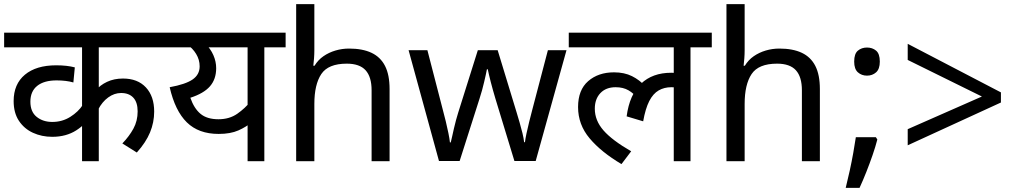

<svg xmlns="http://www.w3.org/2000/svg" viewBox="-20 -780 4913 929"><path d="M783 -551H458V-333L444 -343Q464 -368 498 -384Q532 -400 575 -400Q646 -400 686 -357Q726 -314 726 -240Q726 -188 706 -139.5Q686 -91 642 -42L572 -86Q605 -120 625.5 -157.5Q646 -195 646 -241Q646 -285 625 -307.5Q604 -330 566 -330Q533 -330 503.5 -308.5Q474 -287 455 -250L458 -287V0H377V-210L391 -183Q372 -164 348.5 -149Q325 -134 296 -126Q267 -118 233 -118Q182 -118 139.5 -137.5Q97 -157 71.5 -195.5Q46 -234 46 -291Q46 -373 100.5 -418.5Q155 -464 252 -464Q278 -464 300.5 -461.5Q323 -459 342 -454L335 -381Q318 -386 297.5 -388.5Q277 -391 254 -391Q193 -391 160 -364.5Q127 -338 127 -288Q127 -239 157.5 -214.5Q188 -190 233 -190Q281 -190 320 -214.5Q359 -239 381 -273L377 -224V-551H0V-622H783Z M1362 -622V-551H1259V0H1178V-216L1201 -191Q1172 -166 1133.5 -149Q1095 -132 1038 -132Q941 -132 884 -188Q827 -244 801 -358Q878 -372 912 -395.5Q946 -419 946 -459Q946 -491 929 -519Q912 -547 884 -566L927 -551H768V-622ZM943 -551 971 -572Q999 -544 1012.5 -513Q1026 -482 1026 -450Q1026 -397 996 -362.5Q966 -328 901 -307Q919 -255 950.5 -229Q982 -203 1037 -203Q1090 -203 1128 -229.5Q1166 -256 1193 -290L1178 -239V-551Z M1501 -537Q1501 -518 1499.5 -498Q1498 -478 1496 -462H1502Q1519 -490 1545 -508Q1571 -526 1603 -535.5Q1635 -545 1669 -545Q1734 -545 1777.5 -524.5Q1821 -504 1843 -461Q1865 -418 1865 -349V0H1778V-343Q1778 -408 1749 -440Q1720 -472 1658 -472Q1568 -472 1534.5 -421.5Q1501 -371 1501 -277V0H1413V-760H1501Z M2377 -303Q2371 -324 2365 -344.5Q2359 -365 2354.5 -383.5Q2350 -402 2346 -418Q2342 -434 2340 -445H2336Q2334 -434 2330.5 -418Q2327 -402 2322.5 -383Q2318 -364 2312.5 -343.5Q2307 -323 2300 -302L2204 -1H2104L1957 -537H2048L2122 -251Q2130 -222 2137 -192.5Q2144 -163 2149.5 -136.5Q2155 -110 2157 -91H2161Q2164 -103 2168 -121Q2172 -139 2176.5 -159Q2181 -179 2186.5 -199Q2192 -219 2197 -235L2292 -537H2388L2480 -235Q2487 -212 2494.5 -186Q2502 -160 2508 -135.5Q2514 -111 2516 -92H2520Q2522 -109 2527.5 -134.5Q2533 -160 2540.5 -190.5Q2548 -221 2556 -251L2631 -537H2721L2572 -1H2469Z M2732 -551V-622H3424V-551H3321V0H3240V-379L3284 -347Q3268 -354 3254 -356Q3240 -358 3228 -358Q3194 -358 3167 -342.5Q3140 -327 3121.5 -291Q3103 -255 3092 -193L3012 -217Q3026 -322 3081.5 -375Q3137 -428 3228 -428Q3248 -428 3265 -425Q3282 -422 3294 -418L3297 -396L3240 -415V-551ZM3064 -304Q3047 -328 3021 -343Q2995 -358 2959 -358Q2912 -358 2885 -329.5Q2858 -301 2858 -254Q2858 -197 2900 -149Q2942 -101 3034 -48L2987 14Q2889 -44 2833 -110.5Q2777 -177 2777 -262Q2777 -345 2826 -387.5Q2875 -430 2951 -430Q3001 -430 3038 -411.5Q3075 -393 3102 -363Z M3583 -537Q3583 -518 3581.5 -498Q3580 -478 3578 -462H3584Q3601 -490 3627 -508Q3653 -526 3685 -535.5Q3717 -545 3751 -545Q3816 -545 3859.5 -524.5Q3903 -504 3925 -461Q3947 -418 3947 -349V0H3860V-343Q3860 -408 3831 -440Q3802 -472 3740 -472Q3650 -472 3616.5 -421.5Q3583 -371 3583 -277V0H3495V-760H3583Z M4218 -116 4225 -105Q4216 -70 4202 -29.5Q4188 11 4172 51.5Q4156 92 4139 129H4072Q4082 89 4091.5 45.5Q4101 2 4108.5 -40Q4116 -82 4121 -116ZM4175 -414Q4149 -414 4131 -430Q4113 -446 4113 -482Q4113 -520 4131 -535Q4149 -550 4175 -550Q4201 -550 4219 -535Q4237 -520 4237 -482Q4237 -446 4219 -430Q4201 -414 4175 -414Z M4372 -155 4731 -313 4372 -490V-568L4823 -333V-284L4372 -77Z"/></svg>

Font: hexhindi15
Style: Regular
Weight: 400
Designer: Jelle Bosma - Monotype Design Team
Foundry: Monotype Imaging Inc.
Version: Version 2.006